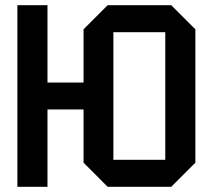

<svg xmlns="http://www.w3.org/2000/svg" viewBox="-20 -720 819 740"><path d="M47 0V-700H163V-402H302V-607L395 -700H640L733 -607V-93L640 0H395L302 -93V-298H163V0ZM417 -596V-104H617V-596Z"/></svg>

Font: Tektur SemiCondensed Medium
Style: Regular
Weight: 500
Width: 4
Designer: Adam Jagosz
Foundry: Adam Jagosz
Version: Version 1.005;gftools[0.9.30]